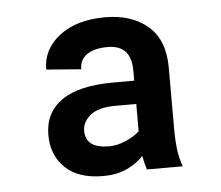

<svg xmlns="http://www.w3.org/2000/svg" viewBox="-38 -763 537 466"><g transform="rotate(-5 231.0 -530.0)"><path d="M294.4 -378.6Q279.5 -361.9 254.8 -350Q230.1 -338.1 195 -338.1Q136 -338.1 103.9 -368.4Q71.7 -398.8 71.7 -448.9Q71.7 -503.2 113.8 -532.7Q155.9 -562.1 240.8 -562.1H290.8V-586.6Q290.8 -649.1 233.7 -649.1Q201.3 -649.1 183.2 -636.7Q165.1 -624.3 165.1 -600.9L80.3 -607.6Q80.3 -657 122.2 -689.3Q164.1 -721.6 233.7 -721.6Q298.3 -721.6 337.7 -687.7Q377.1 -653.8 377.1 -586.6V-433.2Q377.1 -410.5 379.6 -388.7Q382.1 -366.8 389.9 -344.8H302.6Q297.6 -360.8 294.4 -378.6ZM290.8 -505.3H240.8Q198.2 -505.3 178.6 -489Q159.1 -472.7 159.1 -451.3Q159.1 -408.7 216.6 -408.7Q236.5 -408.7 257.1 -417.8Q277.7 -426.8 290.8 -438.9Z"/></g></svg>

Font: Inter Zeller Medium
Style: Regular
Weight: 500
Designer: Rasmus Andersson; Joe Bland
Foundry: zeller
Version: Version 3.015;git-dec3a8cb1